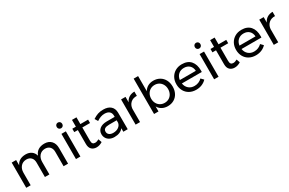

<svg xmlns="http://www.w3.org/2000/svg" viewBox="160 -2114 5258 3490"><g transform="rotate(-30 2789.0 -369.0)"><path d="M969 -327V0H875V-302Q875 -369 838.5 -407Q802 -445 738 -445Q663 -443 620 -392Q577 -341 577 -261V0H483V-302Q483 -369 447 -407Q411 -445 346 -445Q271 -443 227.5 -392Q184 -341 184 -261V0H91V-529H184V-418Q236 -530 381 -532Q454 -532 502.5 -497Q551 -462 568 -399Q617 -530 774 -532Q865 -532 917 -477Q969 -422 969 -327Z M1135 -529H1228V0H1135ZM1239 -680Q1239 -654 1222.5 -637Q1206 -620 1181 -620Q1156 -620 1139.5 -637Q1123 -654 1123 -680Q1123 -706 1139.5 -723Q1156 -740 1181 -740Q1206 -740 1222.5 -723Q1239 -706 1239 -680Z M1693 -35Q1632 4 1569 4Q1506 4 1467 -33.5Q1428 -71 1428 -147V-440H1353V-511H1428V-653H1522V-511H1684V-440H1522V-164Q1522 -120 1538 -101Q1554 -82 1586 -82Q1624 -82 1668 -107Z M2129 0V-74Q2070 4 1944 4Q1889 4 1847.5 -17Q1806 -38 1783.5 -75Q1761 -112 1761 -158Q1761 -229 1813.5 -270.5Q1866 -312 1960 -313H2128V-338Q2128 -394 2093.5 -424.5Q2059 -455 1993 -455Q1913 -455 1830 -398L1791 -462Q1848 -499 1896.5 -515.5Q1945 -532 2012 -532Q2111 -532 2165 -483.5Q2219 -435 2220 -348L2221 0ZM2128 -188V-241H1973Q1910 -241 1879.5 -222Q1849 -203 1849 -162Q1849 -121 1880 -97Q1911 -73 1963 -73Q2028 -73 2073.5 -104.5Q2119 -136 2128 -188Z M2668 -532V-442Q2587 -445 2537 -400Q2487 -355 2480 -279V0H2387V-529H2480V-415Q2506 -472 2554 -501.5Q2602 -531 2668 -532Z M3317 -263Q3317 -185 3285.5 -124.5Q3254 -64 3196.5 -30.5Q3139 3 3065 3Q2998 3 2947 -25Q2896 -53 2867 -105V0H2774V-742H2867V-424Q2896 -476 2946.5 -504Q2997 -532 3063 -532Q3137 -532 3195 -498Q3253 -464 3285 -403Q3317 -342 3317 -263ZM3222 -266Q3222 -319 3199 -362Q3176 -405 3136 -429Q3096 -453 3045 -453Q2994 -453 2953.5 -429Q2913 -405 2890 -362Q2867 -319 2867 -266Q2867 -211 2890 -168.5Q2913 -126 2953.5 -102Q2994 -78 3045 -78Q3096 -78 3136.5 -102Q3177 -126 3199.5 -169Q3222 -212 3222 -266Z M3908 -258Q3908 -238 3907 -228H3489Q3500 -157 3548.5 -115Q3597 -73 3668 -73Q3715 -73 3755.5 -90Q3796 -107 3826 -138L3877 -85Q3838 -43 3783 -20Q3728 3 3661 3Q3583 3 3522.5 -30.5Q3462 -64 3428.5 -125Q3395 -186 3395 -264Q3395 -342 3428.5 -402.5Q3462 -463 3522 -497.5Q3582 -532 3659 -532Q3782 -532 3845 -459.5Q3908 -387 3908 -258ZM3824 -300Q3820 -372 3776 -413.5Q3732 -455 3660 -455Q3590 -455 3543.5 -413Q3497 -371 3488 -300Z M4035 -529H4128V0H4035ZM4139 -680Q4139 -654 4122.5 -637Q4106 -620 4081 -620Q4056 -620 4039.5 -637Q4023 -654 4023 -680Q4023 -706 4039.5 -723Q4056 -740 4081 -740Q4106 -740 4122.5 -723Q4139 -706 4139 -680Z M4593 -35Q4532 4 4469 4Q4406 4 4367 -33.5Q4328 -71 4328 -147V-440H4253V-511H4328V-653H4422V-511H4584V-440H4422V-164Q4422 -120 4438 -101Q4454 -82 4486 -82Q4524 -82 4568 -107Z M5160 -258Q5160 -238 5159 -228H4741Q4752 -157 4800.5 -115Q4849 -73 4920 -73Q4967 -73 5007.5 -90Q5048 -107 5078 -138L5129 -85Q5090 -43 5035 -20Q4980 3 4913 3Q4835 3 4774.5 -30.5Q4714 -64 4680.5 -125Q4647 -186 4647 -264Q4647 -342 4680.5 -402.5Q4714 -463 4774 -497.5Q4834 -532 4911 -532Q5034 -532 5097 -459.5Q5160 -387 5160 -258ZM5076 -300Q5072 -372 5028 -413.5Q4984 -455 4912 -455Q4842 -455 4795.5 -413Q4749 -371 4740 -300Z M5568 -532V-442Q5487 -445 5437 -400Q5387 -355 5380 -279V0H5287V-529H5380V-415Q5406 -472 5454 -501.5Q5502 -531 5568 -532Z"/></g></svg>

Font: Gontserrat
Style: Regular
Weight: 400
Designer: Julieta Ulanovsky
Foundry: Julieta Ulanovsky
Version: Version 6.001